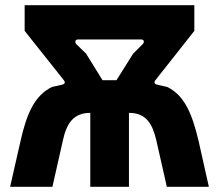

<svg xmlns="http://www.w3.org/2000/svg" viewBox="-20 -720 844 740"><path d="M59 -176 19 0H182L222 -177C236 -243 262 -285 328 -285V0H477V-285C543 -285 568 -243 583 -177L623 0H785L746 -174C721 -281 691 -353 624 -385L588 -393C577 -395 571 -401 579 -411L729 -601V-700H75V-601L226 -411C234 -401 228 -395 217 -393L181 -385C114 -353 83 -283 59 -176ZM375 -411 312 -513 274 -550C267 -558 270 -568 281 -568H524C535 -568 538 -558 530 -550L493 -513L429 -411Z"/></svg>

Font: Finlandica
Style: Bold
Weight: 700
Designer: Niklas Ekholm, Juho Hiilivirta, Jaakko Suomalainen
Foundry: Helsinki Type Studio
Version: Version 2.000;Glyphs 3.2 (3202)